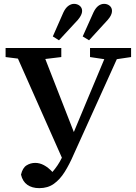

<svg xmlns="http://www.w3.org/2000/svg" viewBox="-20 -913 707 996"><path d="M9 -617V-664H298V-617L215 -607L363 -228L433 -396L521 -606L447 -617V-664H660V-617L586 -606L362 -111Q340 -60 315.5 -21Q291 18 259.5 40.5Q228 63 184 63Q146 63 121.5 45.5Q97 28 89 -7Q97 -42 117.5 -55Q138 -68 163 -68Q208 -68 252 -21Q266 -37 278.5 -55.5Q291 -74 301 -95L73 -609ZM254 -724 309 -849Q320 -872 334.5 -882.5Q349 -893 364 -893Q381 -893 393.5 -883Q406 -873 406 -856Q406 -836 384 -810L286 -704ZM409 -724 465 -849Q476 -872 490 -882.5Q504 -893 520 -893Q537 -893 549 -883Q561 -873 561 -856Q561 -835 539 -810L442 -704Z"/></svg>

Font: Source Serif 4 Semibold
Style: Regular
Weight: 600
Designer: Frank Grießhammer
Foundry: Adobe
Version: Version 4.005;hotconv 1.1.0;makeotfexe 2.6.0